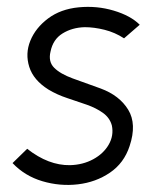

<svg xmlns="http://www.w3.org/2000/svg" viewBox="-20 -524 456 551"><path d="M16 -56 58 -97Q119 -49 181 -50Q218 -51 247.5 -67Q277 -83 292 -109Q307 -135 301 -164Q295 -186 275.5 -200Q256 -214 229 -223.5Q202 -233 173 -242.5Q144 -252 119 -267Q76 -294 64 -332Q52 -370 67 -407Q82 -444 118 -471Q154 -498 206 -503Q258 -508 306.5 -493.5Q355 -479 381 -453L336 -414Q310 -431 280 -438.5Q250 -446 223 -446Q187 -445 159.5 -428Q132 -411 125 -376Q118 -347 135.5 -329.5Q153 -312 188.5 -299Q224 -286 269 -270Q323 -250 348 -209Q373 -168 352 -105Q336 -56 295.5 -28.5Q255 -1 203.5 5Q152 11 101.5 -4Q51 -19 16 -56Z"/></svg>

Font: Kulim Park Light
Style: Italic
Weight: 300
Italic angle: -8°
Designer: Noponies / Dale Sattler
Foundry: Noponies
Version: Version 1.000; ttfautohint (v1.8.3)